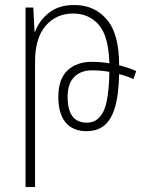

<svg xmlns="http://www.w3.org/2000/svg" viewBox="-20 -514 564 767"><path d="M82 233V-484H113L118 -387H120Q136 -431 175 -462.5Q214 -494 277 -494Q357 -494 406.5 -436.5Q456 -379 456 -253Q494 -244 524 -230L513 -198Q487 -210 456 -218Q454 -132 438.5 -82.5Q423 -33 395 -11.5Q367 10 326 10Q271 10 242 -25Q213 -60 213 -127Q213 -199 250 -233Q287 -267 347 -267Q381 -267 417 -261Q414 -369 375 -414.5Q336 -460 272 -460Q205 -460 162.5 -411Q120 -362 120 -268V233ZM250 -127Q250 -24 327 -24Q371 -24 393 -68.5Q415 -113 417 -227Q382 -233 347 -233Q303 -233 276.5 -206.5Q250 -180 250 -127Z"/></svg>

Font: Noto Sans Armenian SemiCondensed ExtraLight
Style: Regular
Weight: 200
Width: 4
Designer: Monotype Design Team
Foundry: Monotype Imaging Inc.
Version: Version 2.008; ttfautohint (v1.8.4.7-5d5b)